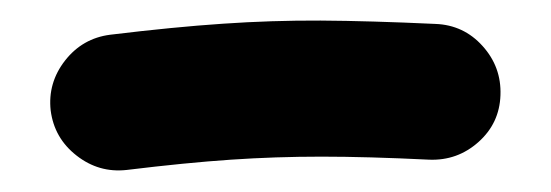

<svg xmlns="http://www.w3.org/2000/svg" viewBox="-20 -98 525 183"><path d="M28.3 7.3Q25.4 -19 42 -40.3Q58.6 -61.5 85 -64.9Q146 -72.3 192.4 -75.4Q238.8 -78.6 285.6 -78.4Q332.5 -78.1 395 -75.2Q421.9 -74.2 439.9 -54.2Q458 -34.2 457 -7.3Q456.1 19.5 436 37.4Q416 55.2 389.2 54.2Q330.1 51.3 286.4 51.3Q242.7 51.3 200 54.2Q157.2 57.1 100.6 64Q74.2 66.9 53 50.3Q31.7 33.7 28.3 7.3Z"/></svg>

Font: Mikhak-DS2-FD Bold
Style: Regular
Weight: 700
Designer: Amin Abedi
Version: Version 3.4